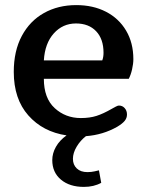

<svg xmlns="http://www.w3.org/2000/svg" viewBox="-20 -521 574 753"><path d="M185 107Q185 80 199.5 54.5Q214 29 241 10Q148 -4 91 -68.5Q34 -133 34 -239Q34 -321 65.5 -380Q97 -439 152.5 -470Q208 -501 279 -501Q345 -501 395.5 -475Q446 -449 474.5 -401Q503 -353 503 -289Q503 -271 498 -249Q493 -227 485 -212H152Q152 -136 194.5 -97Q237 -58 297 -58Q332 -58 358.5 -66.5Q385 -75 418 -94Q422 -96 431.5 -101.5Q441 -107 447 -107Q460 -107 469 -97Q478 -87 478 -72Q478 -58 469 -47Q460 -36 440 -24Q384 8 317 13Q295 30 280.5 54.5Q266 79 266 102Q266 125 281 139.5Q296 154 323 154Q338 154 351 151Q364 148 368 147L377 196Q348 212 309 212Q253 212 219 183.5Q185 155 185 107ZM381 -284Q386 -297 386 -314Q386 -368 357 -398.5Q328 -429 278 -429Q226 -429 191 -390Q156 -351 152 -284Z"/></svg>

Font: MaitreeSemiBold
Style: Regular
Weight: 600
Designer: CadsonDemak Team
Foundry: CadsonDemak
Version: Version 1.000